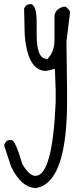

<svg xmlns="http://www.w3.org/2000/svg" viewBox="-105 -362 384 938"><path d="M43.9 -341.8Q74.2 -341.8 74.2 -250V-190.4Q74.2 -74.2 124 -74.2H127Q161.1 -108.4 161.1 -166V-280.3Q161.1 -315.4 204.1 -329.1H215.8Q237.3 -312.5 237.3 -301.8L219.7 -160.2L222.7 85V131.8Q222.7 495.1 96.7 549.8L72.3 556.6Q0 556.6 -50.8 452.1L-85 347.7Q-76.2 322.3 -57.6 322.3H-48.8Q-30.3 322.3 3.9 439.5Q38.1 497.1 68.4 497.1Q151.4 497.1 167 137.7V76.2L163.1 -25.4L120.1 -15.6Q29.3 -15.6 15.6 -194.3L12.7 -320.3Q21.5 -341.8 43.9 -341.8Z"/></svg>

Font: Sue Ellen Francisco 
Style: Regular
Weight: 400
Designer: Kimberly Geswein
Foundry: Kimberly Geswein
Version: Version 1.002 2007